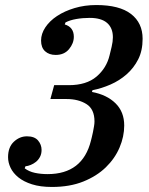

<svg xmlns="http://www.w3.org/2000/svg" viewBox="-20 -730 590 762"><path d="M186 12Q140 12 107 1.5Q74 -9 53 -26Q32 -43 22 -64Q12 -85 12 -106Q12 -146 35 -167.5Q58 -189 87 -189Q117 -189 131 -172.5Q145 -156 145 -135Q145 -119 138.5 -107Q132 -95 122.5 -87.5Q113 -80 102 -75.5Q91 -71 81 -70L78 -62Q95 -49 118.5 -44Q142 -39 169 -39Q308 -39 341 -172Q342 -177 344.5 -186Q347 -195 349 -206Q351 -217 353 -228Q355 -239 355 -248Q355 -297 323 -317Q291 -337 244 -337H180L195 -392H253Q323 -392 363 -426Q403 -460 415 -511Q418 -523 423 -544Q428 -565 428 -582Q428 -619 405 -639Q382 -659 336 -659Q308 -659 282.5 -654.5Q257 -650 240 -641L237 -633Q273 -622 273 -584Q273 -558 254 -535Q235 -512 201 -512Q175 -512 159 -526.5Q143 -541 143 -569Q143 -596 160 -621.5Q177 -647 206.5 -666.5Q236 -686 276 -698Q316 -710 362 -710Q454 -710 500 -674.5Q546 -639 546 -576Q546 -529 528.5 -494.5Q511 -460 482.5 -435Q454 -410 418.5 -394.5Q383 -379 347 -372L345 -365Q404 -354 438.5 -320Q473 -286 473 -232Q473 -188 454.5 -144.5Q436 -101 400 -66Q364 -31 310.5 -9.5Q257 12 186 12Z"/></svg>

Font: IBM Plex Serif Medium
Style: Italic
Weight: 500
Italic angle: -14°
Designer: Mike Abbink, Paul van der Laan, Pieter van Rosmalen
Foundry: Bold Monday
Version: Version 2.5